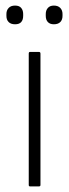

<svg xmlns="http://www.w3.org/2000/svg" viewBox="-20 -668 246 688"><path d="M88 0Q83 0 83 -5V-476Q83 -482 88 -482H119Q125 -482 125 -476V-5Q125 0 119 0ZM34 -581Q19 -581 11 -589Q3 -597 3 -611V-618Q3 -631 11 -639.5Q19 -648 34 -648Q49 -648 56 -639.5Q63 -631 63 -618V-611Q63 -597 56 -589Q49 -581 34 -581ZM173 -581Q159 -581 151.5 -589Q144 -597 144 -611V-618Q144 -631 151.5 -639.5Q159 -648 173 -648Q188 -648 196 -639.5Q204 -631 204 -618V-611Q204 -597 196 -589Q188 -581 173 -581Z"/></svg>

Font: Sofia Sans Semi Condensed ExtraLight
Style: Regular
Weight: 250
Version: Version 4.100